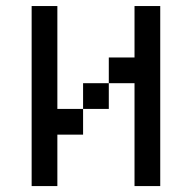

<svg xmlns="http://www.w3.org/2000/svg" viewBox="-20 -628 648 648"><path d="M347.2 -260.4H260.4V-347.2H347.2ZM173.6 0H86.8V-607.6H173.6V-260.4H260.4V-173.6H173.6ZM434 -347.2H347.2V-434H434V-607.6H520.8V0H434Z"/></svg>

Font: 8-bit Operator+ 8
Style: Regular
Weight: 400
Designer: GrandChaos9000
Version: Version 1.3.0 - August 1, 2014